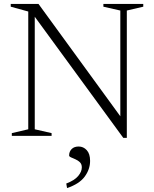

<svg xmlns="http://www.w3.org/2000/svg" viewBox="-20 -690 780 975"><path d="M123.5 -33.5V-631.5L34.5 -656V-670H175.5L591 -99.5V-636.5L505 -656V-670H707.5V-656L624 -636.5V10H606L156.5 -605V-33.5L242 -14V0H40V-14ZM316.5 242Q358.5 226 377 203.8Q395.5 181.5 395.5 160Q395.5 143.5 385.8 134Q376 124.5 363.2 119Q350.5 113.5 340.8 109.2Q331 105 331 99.5Q331 80 343.8 67Q356.5 54 379.5 54Q403.5 54 420.5 72.5Q437.5 91 437.5 127Q437.5 169.5 410.2 206.8Q383 244 320.5 265Z"/></svg>

Font: Newsreader Text Light
Style: Regular
Weight: 300
Designer: Hugues Gentile
Foundry: Production Type
Version: Version 1.002